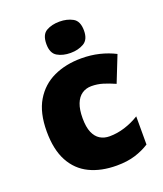

<svg xmlns="http://www.w3.org/2000/svg" viewBox="-144 -870 827 974"><g transform="rotate(-20 269.5 -383.0)"><path d="M318 10Q234 10 172 -20Q110 -50 76 -113Q42 -176 42 -274Q42 -375 80 -438.5Q118 -502 183.5 -532.5Q249 -563 333 -563Q384 -563 429.5 -552Q475 -541 514 -521L458 -380Q424 -395 394.5 -404Q365 -413 333 -413Q304 -413 282 -398Q260 -383 248 -352.5Q236 -322 236 -275Q236 -227 248.5 -198Q261 -169 283 -155.5Q305 -142 334 -142Q375 -142 416.5 -155Q458 -168 495 -191V-39Q461 -17 418 -3.5Q375 10 318 10ZM293 -776Q334 -776 364.5 -759Q395 -742 395 -691Q395 -642 364.5 -624.5Q334 -607 293 -607Q251 -607 221.5 -624.5Q192 -642 192 -691Q192 -742 221.5 -759Q251 -776 293 -776Z"/></g></svg>

Font: Noto Sans Armenian Black
Style: Regular
Weight: 900
Version: Version 2.007